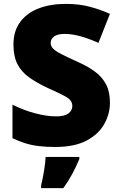

<svg xmlns="http://www.w3.org/2000/svg" viewBox="-20 -744 617 985"><path d="M544 -217Q544 -159 514.5 -107Q485 -55 423.5 -22.5Q362 10 264 10Q215 10 178.5 5.5Q142 1 110 -9Q78 -19 44 -35V-207Q102 -178 161 -162.5Q220 -147 268 -147Q311 -147 331 -162Q351 -177 351 -200Q351 -228 321.5 -245.5Q292 -263 222 -294Q169 -319 130 -346.5Q91 -374 70 -414Q49 -454 49 -515Q49 -584 83 -630.5Q117 -677 177.5 -700.5Q238 -724 318 -724Q388 -724 444 -708.5Q500 -693 544 -673L485 -524Q439 -545 394.5 -557.5Q350 -570 312 -570Q275 -570 257.5 -557Q240 -544 240 -524Q240 -507 253 -494Q266 -481 296.5 -465.5Q327 -450 380 -426Q432 -403 468.5 -375.5Q505 -348 524.5 -310.5Q544 -273 544 -217ZM387 72Q370 112 352 146Q334 180 305 221H191V207Q199 175 206 132Q213 89 214 61H387Z"/></svg>

Font: Noto Sans Telugu Black
Style: Regular
Weight: 900
Designer: Jelle Bosma - Monotype Design Team
Foundry: Monotype Imaging Inc.
Version: Version 2.005; ttfautohint (v1.8.4.7-5d5b)